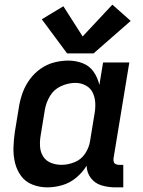

<svg xmlns="http://www.w3.org/2000/svg" viewBox="-20 -799 616 827"><path d="M184 8Q216 8 248.5 -1.5Q281 -11 308 -33.5Q335 -56 353 -85Q354 -55 371.5 -32Q389 -9 417.5 -0.5Q446 8 476 8H511V-89H492Q485 -89 478.5 -92Q472 -95 470 -102Q468 -109 469 -117L537 -530H424L408 -433Q401 -464 383.5 -489.5Q366 -515 336.5 -526.5Q307 -538 274 -538Q244 -538 213 -530Q182 -522 155 -503Q128 -484 108.5 -457.5Q89 -431 78 -401Q67 -371 62 -341L44 -231Q39 -197 38 -163.5Q37 -130 44.5 -98.5Q52 -67 70.5 -41.5Q89 -16 119.5 -4Q150 8 184 8ZM245 -89Q221 -89 199.5 -97.5Q178 -106 166 -125Q154 -144 152.5 -167.5Q151 -191 155 -215L173 -325Q178 -356 195 -385Q212 -414 243 -428Q274 -442 305 -442Q329 -442 350 -430.5Q371 -419 380.5 -397.5Q390 -376 390.5 -351.5Q391 -327 386 -302L368 -192Q364 -164 347 -138Q330 -112 301.5 -100.5Q273 -89 245 -89ZM269 -569H383L543 -709L464 -779L336 -642L253 -772L160 -716Z"/></svg>

Font: Iosevka Sparkle Semibold
Style: Italic
Weight: 600
Italic angle: -9°
Designer: Belleve Invis
Foundry: Belleve Invis
Version: Version 4.5.0; ttfautohint (v1.8.3)